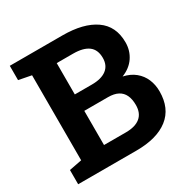

<svg xmlns="http://www.w3.org/2000/svg" viewBox="-161 -855 978 998"><g transform="rotate(-30 328.0 -355.5)"><path d="M27.3 0V-85.4L103 -100.1V-610.4L27.3 -625V-710.9H103H343.3Q468.8 -710.9 539.1 -662.1Q609.4 -613.3 609.4 -516.1Q609.4 -466.8 583.3 -428Q557.1 -389.2 507.3 -369.6Q549.8 -360.4 578.4 -336.9Q606.9 -313.5 621.1 -280Q635.3 -246.6 635.3 -207Q635.3 -105 567.9 -52.5Q500.5 0 377 0ZM245.6 -109.4H377Q433.6 -109.4 463.4 -134Q493.2 -158.7 493.2 -207Q493.2 -242.2 481.9 -266.1Q470.7 -290 447.5 -302.2Q424.3 -314.5 387.7 -314.5H245.6ZM245.6 -413.1H348.1Q405.3 -413.1 436 -436.5Q466.8 -460 466.8 -504.9Q466.8 -554.2 435.8 -577.6Q404.8 -601.1 343.3 -601.1H245.6Z"/></g></svg>

Font: Robotiche
Style: Bold
Weight: 700
Designer: Google
Version: Version 2.001